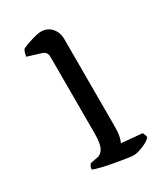

<svg xmlns="http://www.w3.org/2000/svg" viewBox="-134 -562 542 625"><g transform="rotate(-30 137.0 -250.0)"><path d="M183 0Q176 0 157 -3Q138 -6 115 -10Q92 -14 71.5 -19Q51 -24 41 -28Q41 -35 43.5 -40Q46 -45 49 -48L75 -53Q90 -55 99 -71Q108 -87 108 -126V-414Q108 -431 92 -437L40 -453Q41 -462 43.5 -469Q46 -476 49 -479Q63 -486 86.5 -493Q110 -500 122 -500Q146 -500 161 -483Q176 -466 176 -441V-111Q176 -89 172.5 -74.5Q169 -60 166 -55L244 -48Q245 -45 247.5 -40Q250 -35 250 -29Q241 -18 218.5 -9Q196 0 183 0Z"/></g></svg>

Font: Texturina 72pt Light
Style: Regular
Weight: 300
Designer: Guillermo Torres Carreño
Foundry: Omnibus-Type
Version: Version 1.002; ttfautohint (v1.8.3)